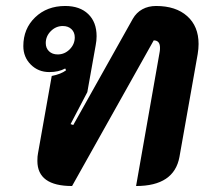

<svg xmlns="http://www.w3.org/2000/svg" viewBox="-20 -613 700 642"><path d="M105 -75Q105 -91 107 -100L153 -359Q184 -365 201 -378L198 -384Q176 -372 145 -372Q108 -372 83 -397Q58 -422 58 -459Q58 -517 97.5 -555Q137 -593 198 -593Q247 -593 275 -566Q303 -539 303 -492Q303 -477 300 -462L272 -305L216 -198L225 -195L424 -550Q436 -571 456 -582Q476 -593 502 -593Q568 -593 606 -559Q644 -525 644 -466Q644 -450 641 -432L580 -88Q562 9 435 9L514 -440Q515 -445 515 -453Q515 -478 494 -478L221 9Q105 9 105 -75ZM230 -488Q230 -505 219 -515.5Q208 -526 190 -526Q167 -526 150 -509Q133 -492 133 -469Q133 -452 144 -441.5Q155 -431 173 -431Q196 -431 213 -448Q230 -465 230 -488Z"/></svg>

Font: K2D ExtraBold
Style: Italic
Weight: 800
Italic angle: -10°
Designer: Katatrad Aksorn Co.,Ltd.
Foundry: Cadson Demak Co.,Ltd.
Version: Version 1.000; ttfautohint (v1.6)